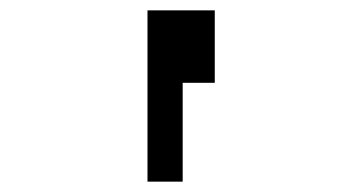

<svg xmlns="http://www.w3.org/2000/svg" viewBox="-20 -160 700 371"><path d="M265 191H333V0H395V-140H265Z"/></svg>

Font: Uncut Plan8
Style: Regular
Weight: 400
Designer: Kasper Nordkvist
Foundry: UNCUT.wtf
Version: Version 1.002;Glyphs 3.1.2 (3151)